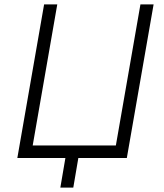

<svg xmlns="http://www.w3.org/2000/svg" viewBox="-20 -720 747 875"><path d="M680 -700H620L508 -57H129L241 -700H181L59 0H278L255 135H314L337 0H558Z"/></svg>

Font: Fixel Display 20240404 Light
Style: Italic
Weight: 300
Italic angle: -10°
Designer: AlfaBravo + MacPaw
Foundry: Kyrylo Tkachov, Marchela Mozhyna, Serhii Makarenko, Maria Weinstein, Zakhar Kryvoshyya
Version: Version 1.211;Glyphs 3.2 (3225)